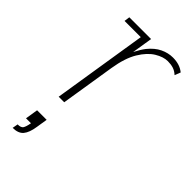

<svg xmlns="http://www.w3.org/2000/svg" viewBox="-195 -455 711 711"><g transform="rotate(45 160.5 -100.0)"><path d="M65 0 124 -371H39L42 -393H156L143 -312Q155 -336 168 -353Q189 -379 213 -390.5Q237 -402 262 -402Q298 -402 321 -383L312 -360Q300 -371 287 -375Q274 -379 258 -379Q235 -379 208.5 -363Q182 -347 160 -311Q138 -275 128 -213L94 0ZM26 202 30 180Q47 180 52.5 172Q58 164 62 142H36L44 92H94L87 136Q82 170 68.5 186Q55 202 26 202Z"/></g></svg>

Font: Rokkitt SemiBold Thin
Style: Italic
Weight: 250
Italic angle: -9°
Version: Version 3.103